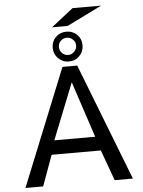

<svg xmlns="http://www.w3.org/2000/svg" viewBox="-67 -1112 868 1166"><g transform="rotate(-5 367.5 -528.5)"><path d="M286 -955H381L594 -1060H420ZM317 -832Q317 -854 332 -869Q348 -884 369 -884Q391 -884 406 -869Q422 -854 422 -832Q422 -810 406 -795Q391 -779 369 -779Q348 -779 332 -795Q317 -810 317 -832ZM279 -831Q279 -792 305 -766Q332 -739 370 -739Q409 -739 435 -766Q461 -792 461 -831Q461 -869 435 -895Q409 -921 370 -921Q332 -921 305 -895Q279 -869 279 -831ZM516 -184 584 3H695L418 -710H328L40 3H148L216 -184ZM376 -612 489 -270H240Z"/></g></svg>

Font: Sawarabi Gothic
Style: Regular
Weight: 400
Designer: mshio (mshio@users.sourceforge.jp)
Version: Version 20141215